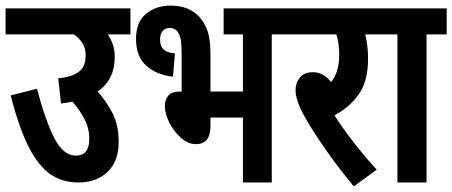

<svg xmlns="http://www.w3.org/2000/svg" viewBox="-20 -652 1616 686"><path d="M0 -622H446V-529H365Q377 -512 383.5 -492Q390 -472 390 -449Q390 -367 329 -325Q357 -294 380.5 -250.5Q404 -207 404 -144Q404 -76 364.5 -38Q325 0 260 0Q203 0 160 -29.5Q117 -59 82.5 -127Q48 -195 18 -311L112 -335Q143 -218 175 -157Q207 -96 251 -96Q299 -96 299 -156Q299 -193 282 -226Q265 -259 239 -289Q220 -285 198 -282L188 -372Q236 -377 261 -395Q286 -413 286 -454Q286 -479 275 -497Q264 -515 244 -529H0Z M590 -632Q654 -632 691 -593Q710 -573 721 -542.5Q732 -512 732 -457V-325H848V-529H779V-622H1023V-529H951V0H848V-232H732V-203Q732 -168 718.5 -152.5Q705 -137 680 -137Q652 -137 626.5 -159.5Q601 -182 585 -214Q569 -246 569 -273Q569 -295 581 -310Q593 -325 625 -325L629 -324V-449Q629 -484 627 -502.5Q625 -521 618 -533Q608 -552 586 -552Q570 -552 561 -541Q552 -530 552 -511Q552 -487 564 -475.5Q576 -464 605 -461L598 -378Q541 -384 503.5 -416.5Q466 -449 466 -513Q466 -573 501.5 -602.5Q537 -632 590 -632Z M1326 -46 1244 14Q1183 -60 1137 -127Q1091 -194 1068 -236Q1036 -293 1036 -331Q1036 -355 1051 -374.5Q1066 -394 1099 -394Q1135 -394 1163 -359Q1192 -394 1192 -457Q1192 -497 1182 -529H1011V-622H1352V-529H1285Q1289 -513 1292 -491.5Q1295 -470 1295 -442Q1295 -363 1262.5 -316Q1230 -269 1175 -240Q1203 -196 1243.5 -143.5Q1284 -91 1326 -46Z M1504 -529V0H1400V-529H1340V-622H1576V-529Z"/></svg>

Font: Noto Sans ExtraCondensed SemiBold
Style: Italic
Weight: 600
Width: 2
Italic angle: -12°
Designer: Monotype Design Team
Foundry: Monotype Imaging Inc.
Version: Version 2.013; ttfautohint (v1.8.4.7-5d5b)